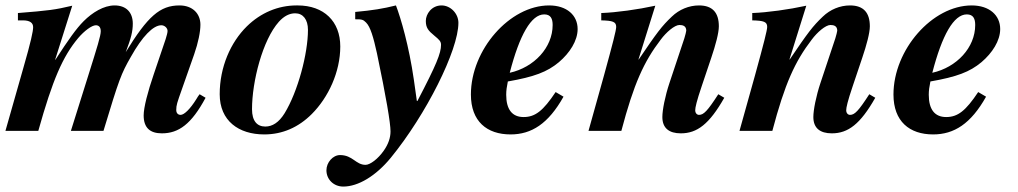

<svg xmlns="http://www.w3.org/2000/svg" viewBox="-34 -482 3749 707"><path d="M701 -135C697 -130 693 -124 689 -117C666 -80 644 -59 631 -59C622 -59 615 -65 615 -77C615 -95 618 -103 636 -154L681 -282C696 -325 704 -365 704 -391C704 -432 675 -462 627 -462C555 -462 510 -422 429 -290C449 -342 455 -367 455 -395C455 -437 430 -462 388 -462C348 -462 306 -436 274 -404C247 -377 218 -336 170 -262H169L232 -461C169 -446 145 -443 32 -434V-407H50C76 -407 88 -398 88 -382C88 -367 80 -329 52 -232L-14 0H107C160 -189 197 -274 254 -342C276 -368 304 -389 319 -389C329 -389 337 -383 337 -367C337 -350 324 -309 292 -207L227 0H347C405 -192 412 -210 448 -273C490 -348 530 -389 560 -389C572 -389 583 -379 583 -368C583 -362 580 -351 576 -338L532 -208C510 -144 495 -86 495 -57C495 -11 519 9 562 9C624 9 671 -25 723 -122Z M1100 -372C1100 -285 1063 -145 1014 -65C993 -31 969 -16 943 -16C913 -16 894 -36 894 -80C894 -182 933 -335 993 -402C1012 -423 1032 -433 1053 -433C1082 -433 1100 -410 1100 -372ZM1058 -462C990 -462 926 -435 875 -385C815 -326 775 -235 775 -135C775 -37 845 13 939 13C1006 13 1065 -13 1114 -62C1175 -123 1219 -217 1219 -311C1219 -403 1159 -462 1062 -462Z M1501 -110 1490 -188C1472 -313 1442 -415 1424 -462C1376 -450 1339 -444 1274 -438V-411C1299 -411 1303 -410 1314 -399C1330 -383 1341 -345 1354 -286C1388 -124 1404 -29 1404 2C1404 25 1396 49 1379 73C1358 103 1329 125 1312 125C1276 125 1265 89 1218 89C1192 89 1168 116 1168 145C1168 179 1195 205 1230 205C1285 205 1350 166 1405 99C1535 -60 1654 -297 1654 -398C1654 -432 1625 -462 1592 -462C1555 -462 1534 -430 1534 -405C1534 -380 1543 -369 1565 -351C1583 -336 1590 -330 1590 -317C1590 -286 1573 -244 1503 -110Z M2001 -390C2001 -307 1933 -234 1843 -214C1879 -353 1922 -429 1970 -429C1994 -429 2001 -413 2001 -390ZM2012 -143C1966 -74 1937 -51 1894 -51C1852 -51 1830 -79 1830 -133C1830 -149 1832 -162 1836 -182C1933 -199 1981 -217 2024 -253C2064 -287 2093 -332 2093 -375C2093 -426 2053 -462 1988 -462C1843 -462 1700 -299 1700 -134C1700 -35 1759 13 1846 13C1923 13 1985 -26 2041 -126Z M2611 -135C2571 -73 2557 -59 2540 -59C2532 -59 2526 -66 2526 -76C2526 -86 2531 -109 2550 -165L2585 -269C2601 -316 2613 -361 2613 -385C2613 -434 2591 -462 2540 -462C2503 -462 2467 -447 2440 -421C2403 -386 2385 -362 2318 -263H2317L2379 -461C2315 -447 2236 -436 2180 -434V-407C2222 -406 2235 -402 2235 -383C2235 -371 2223 -324 2190 -204L2133 0H2254C2300 -174 2337 -255 2399 -336C2419 -363 2450 -390 2468 -390C2481 -390 2493 -386 2493 -369C2493 -366 2489 -351 2486 -341L2431 -176C2415 -128 2405 -77 2405 -51C2405 -10 2430 9 2473 9C2533 9 2578 -25 2633 -122Z M3167 -135C3127 -73 3113 -59 3096 -59C3088 -59 3082 -66 3082 -76C3082 -86 3087 -109 3106 -165L3141 -269C3157 -316 3169 -361 3169 -385C3169 -434 3147 -462 3096 -462C3059 -462 3023 -447 2996 -421C2959 -386 2941 -362 2874 -263H2873L2935 -461C2871 -447 2792 -436 2736 -434V-407C2778 -406 2791 -402 2791 -383C2791 -371 2779 -324 2746 -204L2689 0H2810C2856 -174 2893 -255 2955 -336C2975 -363 3006 -390 3024 -390C3037 -390 3049 -386 3049 -369C3049 -366 3045 -351 3042 -341L2987 -176C2971 -128 2961 -77 2961 -51C2961 -10 2986 9 3029 9C3089 9 3134 -25 3189 -122Z M3557 -390C3557 -307 3489 -234 3399 -214C3435 -353 3478 -429 3526 -429C3550 -429 3557 -413 3557 -390ZM3568 -143C3522 -74 3493 -51 3450 -51C3408 -51 3386 -79 3386 -133C3386 -149 3388 -162 3392 -182C3489 -199 3537 -217 3580 -253C3620 -287 3649 -332 3649 -375C3649 -426 3609 -462 3544 -462C3399 -462 3256 -299 3256 -134C3256 -35 3315 13 3402 13C3479 13 3541 -26 3597 -126Z"/></svg>

Font: XITS
Style: Bold Italic
Weight: 700
Italic angle: -16.33°
Designer: MicroPress Inc., with final additions and corrections provided by Coen Hoffman, Elsevier (retired)
Version: Version 1.302